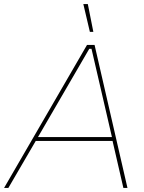

<svg xmlns="http://www.w3.org/2000/svg" viewBox="-49 -920 707 940"><path d="M-29 0H-8L126 -230H502L555 0H575L414 -700H377ZM391 -764H408L381 -900H359ZM137 -249 388 -681H399L499 -249Z"/></svg>

Font: Fixel Display 20240404 Thin
Style: Italic
Weight: 100
Italic angle: -10°
Designer: AlfaBravo + MacPaw
Foundry: Kyrylo Tkachov, Marchela Mozhyna, Serhii Makarenko, Maria Weinstein, Zakhar Kryvoshyya
Version: Version 1.211;Glyphs 3.2 (3225)